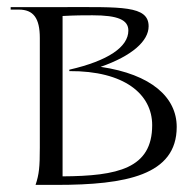

<svg xmlns="http://www.w3.org/2000/svg" viewBox="-20 -520 547 540"><path d="M80 0H139C334 0 477 -27 477 -163C477 -246 406 -311 263 -332C352 -363 398 -405 398 -446C398 -505 321 -500 156 -500H10V-493H33C74 -493 92 -469 92 -413V-105C92 -50 90 -30 80 0ZM156 -24V-475C193 -477 215 -477 240 -477C312 -477 341 -464 341 -434C341 -388 284 -349 175 -324V-320C330 -321 408 -255 408 -168C408 -46 311 -25 156 -24Z"/></svg>

Font: Sinistre
Style: Regular
Weight: 400
Designer: Jules Durand
Foundry: Collletttivo
Version: Version 69.420;Glyphs 3.2 (3217)